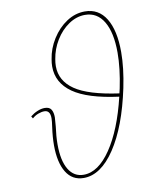

<svg xmlns="http://www.w3.org/2000/svg" viewBox="-81 -773 668 839"><g transform="rotate(-10 252.5 -353.0)"><path d="M479 -509Q479 -439 461 -352Q426 -186 362.5 -90.5Q299 5 223 5Q172 5 145.5 -38.5Q119 -82 119 -158Q119 -195 125 -237Q129 -263 129 -277Q129 -312 103 -312Q91 -312 76 -306.5Q61 -301 49 -290L43 -300Q58 -312 75 -319Q92 -326 107 -326Q128 -326 136 -313Q144 -300 144 -278Q144 -274 141 -238Q135 -195 135 -159Q135 -87 158.5 -48Q182 -9 225 -9Q290 -9 346.5 -92.5Q403 -176 437 -318Q299 -336 235 -381Q171 -426 171 -498Q171 -514 174 -530Q181 -577 207.5 -619Q234 -661 272 -686Q310 -711 353 -711Q414 -711 446.5 -658Q479 -605 479 -509ZM463 -509Q463 -598 434 -647Q405 -696 351 -696Q313 -696 278.5 -672.5Q244 -649 220.5 -610.5Q197 -572 190 -528Q187 -512 187 -497Q187 -432 246 -391.5Q305 -351 440 -332Q444 -346 445 -353Q463 -440 463 -509Z"/></g></svg>

Font: Ysabeau Thin
Style: Italic
Weight: 200
Italic angle: -12°
Designer: Christian Thalmann (Catharsis Fonts)
Version: Version 0.003